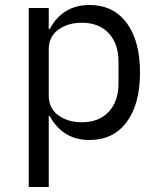

<svg xmlns="http://www.w3.org/2000/svg" viewBox="-20 -548 640 768"><path d="M95 -516H175V-432H179Q204 -479 244 -503.5Q284 -528 338 -528Q433 -528 486.5 -456.5Q540 -385 540 -258Q540 -131 486.5 -59.5Q433 12 338 12Q284 12 244 -12.5Q204 -37 179 -84H175V200H95ZM454 -214V-302Q454 -373 415 -415Q376 -457 307 -457Q251 -457 213 -429Q175 -401 175 -351V-165Q175 -115 213 -87Q251 -59 307 -59Q376 -59 415 -101Q454 -143 454 -214Z"/></svg>

Font: iA Writer Quattro V
Style: Regular
Weight: 400
Designer: Mike Abbink, Paul van der Laan, Pieter van Rosmalen, Oliver Reichenstein
Foundry: Information Architects Inc.
Version: Version 2.000